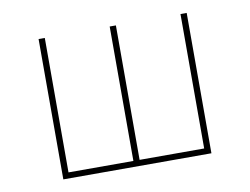

<svg xmlns="http://www.w3.org/2000/svg" viewBox="-57 -531 794 609"><g transform="rotate(-10 339.5 -226.0)"><path d="M101 0V-452H121V-19H330V-452H350V-19H558V-452H578V0Z"/></g></svg>

Font: Alegreya Sans Thin
Style: Regular
Weight: 100
Designer: Juan Pablo del Peral
Foundry: Huerta Tipografica
Version: Version 2.007